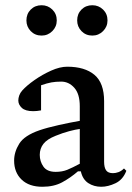

<svg xmlns="http://www.w3.org/2000/svg" viewBox="-20 -705 503 734"><path d="M142 9Q91 9 62.5 -18.5Q34 -46 34 -91Q34 -124 53.5 -155.5Q73 -187 131 -207Q160 -217 205 -227Q250 -237 285 -243V-299Q285 -346 264 -369.5Q243 -393 214 -393Q193 -393 176.5 -390Q160 -387 137 -379V-283Q121 -280 107 -280Q77 -280 63.5 -292.5Q50 -305 50 -321Q50 -330 53.5 -340Q57 -350 65 -359Q82 -378 112 -399Q142 -420 175.5 -435Q209 -450 237 -450Q304 -450 341 -419Q378 -388 378 -318V-87Q378 -65 385.5 -54Q393 -43 412 -43Q422 -43 433 -47Q444 -51 454 -61L463 -52Q450 -18 421.5 -4.5Q393 9 367 9Q339 9 317.5 -5Q296 -19 289 -50H278Q249 -25 217.5 -8Q186 9 142 9ZM132 -113Q132 -88 146 -68Q160 -48 193 -48Q218 -48 237.5 -56Q257 -64 285 -79V-84V-212Q269 -210 244.5 -203.5Q220 -197 193 -186Q160 -173 146 -155Q132 -137 132 -113ZM333 -569Q308 -569 291.5 -586Q275 -603 275 -627Q275 -652 291.5 -668.5Q308 -685 333 -685Q357 -685 374 -668.5Q391 -652 391 -627Q391 -603 374 -586Q357 -569 333 -569ZM139 -569Q114 -569 97.5 -586Q81 -603 81 -627Q81 -652 97.5 -668.5Q114 -685 139 -685Q163 -685 180 -668.5Q197 -652 197 -627Q197 -603 180 -586Q163 -569 139 -569Z"/></svg>

Font: Gulzar
Style: Regular
Weight: 400
Designer: Borna Izadpanah, Alice Savoie, Simon Cozens, Fiona Ross
Version: Version 1.000;[7b34f74]; ttfautohint (v1.8.4)